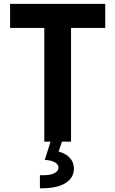

<svg xmlns="http://www.w3.org/2000/svg" viewBox="-20 -740 602 1003"><path d="M32.7 -719.7H529.8V-594.2H351.1V0H211.4V-594.2H32.7ZM286.1 51.8Q323.7 61.5 344.7 84.5Q365.7 107.4 366.2 141.1Q365.7 189.5 321.3 217Q276.9 244.6 188.5 243.7V175.3Q237.3 177.2 261.2 166.3Q285.2 155.3 285.6 134.3Q285.2 118.7 266.4 107.9Q247.6 97.2 213.9 95.2L244.1 0H303.7Z"/></svg>

Font: Reddit Mono
Style: Bold
Weight: 700
Designer: Stephen Hutchings
Foundry: Reddit
Version: Version 1.009